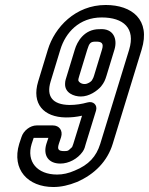

<svg xmlns="http://www.w3.org/2000/svg" viewBox="-20 -719 597 770"><path d="M388 -649C475 -649 524 -606 498 -520L382 -142C366 -91 336 -58 280 -35C255 -24 232 -19 209 -19C129 -19 85 -71 107 -142L115 -166H174L166 -142C152 -96 174 -63 222 -63C256 -63 291 -82 311 -110C319 -121 321 -131 324 -142L365 -275C372 -298 354 -315 330 -308C309 -302 284 -298 259 -298C190 -299 165 -333 183 -392L222 -520C243 -589 298 -649 388 -649ZM192 -216H127C101 -216 74 -195 66 -169L57 -142C26 -39 92 31 194 31C225 31 256 24 288 11C360 -20 411 -73 432 -142L548 -520C585 -640 509 -699 404 -699C282 -699 199 -609 172 -520L133 -392C106 -303 155 -249 244 -248C267 -248 286 -250 309 -255L274 -142C271 -133 269 -129 269 -129C269 -129 265 -125 257 -118C254 -116 253 -113 238 -113C214 -113 209 -120 216 -142L225 -169C233 -195 218 -216 192 -216ZM439 -520C452 -563 435 -606 380 -602H378C317 -602 289 -551 280 -520L248 -415C245 -405 241 -395 241 -384C239 -346 277 -332 304 -332C338 -332 369 -354 385 -372C398 -388 402 -399 407 -415ZM389 -520 357 -415C354 -404 348 -397 348 -396C345 -392 333 -382 319 -382C304 -382 294 -392 294 -398C294 -401 295 -405 298 -415L330 -520C338 -545 342 -552 363 -552H366C387 -552 397 -546 389 -520Z"/></svg>

Font: DIN Rundschrift
Style: MittelKontKu
Weight: 400
Version: Version 1.027